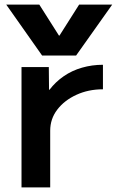

<svg xmlns="http://www.w3.org/2000/svg" viewBox="-20 -810 505 830"><path d="M7 -790H150L235 -656H237L322 -790H465L309 -570H162ZM73 0V-520H191L192 -422H194Q220 -456 255.5 -480.5Q291 -505 334.5 -517.5Q378 -530 425 -530V-424Q362 -424 310 -400Q258 -376 227.5 -336Q197 -296 197 -245V0Z"/></svg>

Font: M PLUS 2 SemiBold
Style: Regular
Weight: 600
Designer: Coji Morishita
Foundry: UNDERFOREST DESIGN
Version: Version 1.001